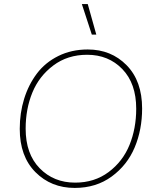

<svg xmlns="http://www.w3.org/2000/svg" viewBox="-20 -913 758 943"><path d="M411 -893 453 -743H431L382 -893ZM347 10Q231 10 154 -67.5Q77 -145 77 -280Q77 -358 98.5 -427.5Q120 -497 161 -551.5Q202 -606 266.5 -638Q331 -670 411 -670Q526 -670 602 -592.5Q678 -515 678 -380Q678 -276 641.5 -189Q605 -102 528.5 -46Q452 10 347 10ZM349 -16Q444 -16 513.5 -68Q583 -120 616 -201Q649 -282 649 -379Q649 -503 581 -573.5Q513 -644 408 -644Q312 -644 242 -591.5Q172 -539 139 -458.5Q106 -378 106 -281Q106 -157 175 -86.5Q244 -16 349 -16Z"/></svg>

Font: Elaine Sans ExtraLight
Style: Italic
Weight: 275
Italic angle: -13°
Designer: Wei Huang
Foundry: Wei Huang
Version: Version 2.001;December 24, 2019;FontCreator 12.0.0.2547 64-b